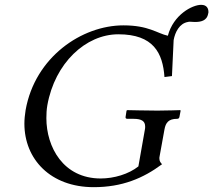

<svg xmlns="http://www.w3.org/2000/svg" viewBox="-20 -763 883 795"><path d="M813 -743C776 -743 698 -702 675 -615C630 -625 596 -658 491 -658C319 -658 125 -527 86 -307C83 -288 81 -269 81 -251C81 -104 189 12 368 12C486 12 573 -25 651 -83C644 -90 640 -97 640 -106V-111L661 -227C666 -255 678 -271 713 -271H714C719 -271 722 -274 723 -279L728 -305L726 -307C726 -307 668 -305 632 -305C593 -305 507 -307 507 -307L504 -305L500 -279C499 -274 502 -271 507 -271H533C567 -271 581 -261 581 -239C581 -235 581 -231 580 -227L553 -74C513 -42 452 -24 397 -24C242 -24 172 -154 172 -274C172 -292 173 -310 176 -327C207 -502 335 -621 470 -621C616 -621 654 -543 661 -444L692 -448L699 -597C705 -630 723 -666 758 -672C761 -673 763 -673 767 -673C772 -673 779 -672 787 -672C810 -672 837 -676 842 -707C843 -708 843 -711 843 -714C843 -727 837 -743 813 -743Z"/></svg>

Font: Libertinus Serif
Style: Italic
Weight: 400
Italic angle: -12°
Designer: Philipp H. Poll, Khaled Hosny
Foundry: Caleb Maclennan
Version: Version 7.050;RELEASE